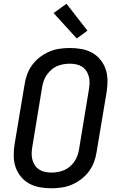

<svg xmlns="http://www.w3.org/2000/svg" viewBox="-20 -1000 640 1028"><path d="M255 8Q223 8 192.5 2.5Q162 -3 136.5 -17Q111 -31 92 -54Q73 -77 63.5 -105Q54 -133 53.5 -164.5Q53 -196 58 -227L112 -550Q116 -577 126 -603.5Q136 -630 153.5 -653.5Q171 -677 195 -695Q219 -713 245 -724Q271 -735 299 -739Q327 -743 354 -743Q386 -743 416.5 -737.5Q447 -732 472.5 -718Q498 -704 517 -681Q536 -658 545.5 -630Q555 -602 555.5 -570.5Q556 -539 551 -508L497 -185Q493 -158 483 -131.5Q473 -105 455.5 -81.5Q438 -58 414 -40Q390 -22 364 -11Q338 0 310 4Q282 8 255 8ZM256 -76Q272 -76 289.5 -79Q307 -82 323.5 -89Q340 -96 354 -108Q368 -120 378 -134.5Q388 -149 394 -165.5Q400 -182 403 -199L456 -521Q459 -539 459.5 -556.5Q460 -574 455.5 -590.5Q451 -607 442 -620.5Q433 -634 419 -643Q405 -652 388 -655.5Q371 -659 353 -659Q337 -659 319.5 -656Q302 -653 285.5 -646Q269 -639 255.5 -627Q242 -615 231.5 -600.5Q221 -586 215 -569.5Q209 -553 206 -536L153 -214Q150 -196 149.5 -178.5Q149 -161 153.5 -144.5Q158 -128 167 -114.5Q176 -101 190 -92Q204 -83 221 -79.5Q238 -76 256 -76ZM391 -794 267 -930 336 -980 448 -836Z"/></svg>

Font: Iosevka Custom Medium Oblique
Style: Regular
Weight: 500
Italic angle: -9°
Designer: Belleve Invis
Foundry: Belleve Invis
Version: Version 27.0.1